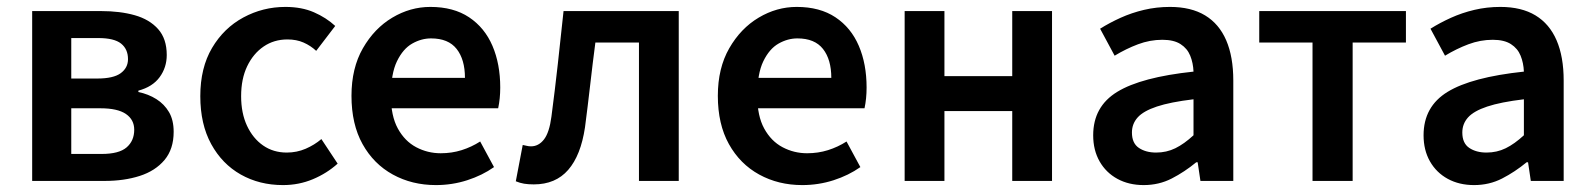

<svg xmlns="http://www.w3.org/2000/svg" viewBox="-20 -523 4605 555"><path d="M73 0V-491H272Q327 -491 369.5 -479Q412 -467 437 -439Q462 -411 462 -364Q462 -328 441.5 -300Q421 -272 380 -261V-257Q409 -251 432 -236.5Q455 -222 468.5 -199Q482 -176 482 -142Q482 -92 455.5 -60.5Q429 -29 384 -14.5Q339 0 282 0ZM186 -296H261Q308 -296 329 -311.5Q350 -327 350 -352Q350 -381 330 -397Q310 -413 264 -413H186ZM186 -78H274Q324 -78 346 -97Q368 -116 368 -148Q368 -177 344 -193.5Q320 -210 270 -210H186Z M798 12Q730 12 676 -18.5Q622 -49 590.5 -106.5Q559 -164 559 -245Q559 -327 593 -384.5Q627 -442 683.5 -472.5Q740 -503 805 -503Q852 -503 887.5 -487.5Q923 -472 949 -448L894 -376Q878 -391 857.5 -400Q837 -409 811 -409Q772 -409 742 -388.5Q712 -368 694.5 -331.5Q677 -295 677 -245Q677 -196 694 -159.5Q711 -123 740.5 -102.5Q770 -82 809 -82Q838 -82 863.5 -93Q889 -104 909 -121L956 -50Q925 -22 884.5 -5Q844 12 798 12Z M1240 12Q1171 12 1115.5 -18.5Q1060 -49 1028 -106.5Q996 -164 996 -246Q996 -326 1029 -383.5Q1062 -441 1114 -472Q1166 -503 1224 -503Q1291 -503 1336 -473Q1381 -443 1403.5 -390.5Q1426 -338 1426 -270Q1426 -254 1424.5 -239Q1423 -224 1420 -210H1082V-298H1324Q1324 -351 1300 -381.5Q1276 -412 1226 -412Q1198 -412 1171.5 -397Q1145 -382 1127.5 -346Q1110 -310 1110 -246Q1110 -188 1130 -151.5Q1150 -115 1183 -97.5Q1216 -80 1254 -80Q1286 -80 1314.5 -89Q1343 -98 1368 -114L1408 -40Q1374 -16 1330.5 -2Q1287 12 1240 12Z M1523 10Q1507 10 1495 8Q1483 6 1471 1L1491 -104Q1497 -103 1502.5 -101.5Q1508 -100 1515 -100Q1537 -100 1552.5 -120Q1568 -140 1574 -186Q1584 -262 1592.5 -338.5Q1601 -415 1609 -491H1942V0H1827V-400H1701Q1693 -339 1686 -277.5Q1679 -216 1671 -155Q1659 -74 1622.5 -32Q1586 10 1523 10Z M2299 12Q2230 12 2174.5 -18.5Q2119 -49 2087 -106.5Q2055 -164 2055 -246Q2055 -326 2088 -383.5Q2121 -441 2173 -472Q2225 -503 2283 -503Q2350 -503 2395 -473Q2440 -443 2462.5 -390.5Q2485 -338 2485 -270Q2485 -254 2483.5 -239Q2482 -224 2479 -210H2141V-298H2383Q2383 -351 2359 -381.5Q2335 -412 2285 -412Q2257 -412 2230.5 -397Q2204 -382 2186.5 -346Q2169 -310 2169 -246Q2169 -188 2189 -151.5Q2209 -115 2242 -97.5Q2275 -80 2313 -80Q2345 -80 2373.5 -89Q2402 -98 2427 -114L2467 -40Q2433 -16 2389.5 -2Q2346 12 2299 12Z M2595 0V-491H2710V-303H2906V-491H3021V0H2906V-202H2710V0Z M3286 12Q3243 12 3210 -6Q3177 -24 3158.5 -56.5Q3140 -89 3140 -132Q3140 -215 3209.5 -257.5Q3279 -300 3430 -316Q3429 -341 3420.5 -362Q3412 -383 3392.5 -395.5Q3373 -408 3340 -408Q3304 -408 3269.5 -395Q3235 -382 3202 -362L3160 -440Q3187 -457 3219 -471.5Q3251 -486 3287 -494.5Q3323 -503 3362 -503Q3423 -503 3463.5 -478.5Q3504 -454 3524.5 -406.5Q3545 -359 3545 -290V0H3450L3442 -54H3438Q3404 -26 3367 -7Q3330 12 3286 12ZM3322 -82Q3352 -82 3377.5 -94.5Q3403 -107 3430 -132V-236Q3363 -228 3324 -215Q3285 -202 3268.5 -183.5Q3252 -165 3252 -140Q3252 -109 3272 -95.5Q3292 -82 3322 -82Z M3774 0V-400H3620V-491H4044V-400H3890V0Z M4241 12Q4198 12 4165 -6Q4132 -24 4113.5 -56.5Q4095 -89 4095 -132Q4095 -215 4164.5 -257.5Q4234 -300 4385 -316Q4384 -341 4375.5 -362Q4367 -383 4347.5 -395.5Q4328 -408 4295 -408Q4259 -408 4224.5 -395Q4190 -382 4157 -362L4115 -440Q4142 -457 4174 -471.5Q4206 -486 4242 -494.5Q4278 -503 4317 -503Q4378 -503 4418.5 -478.5Q4459 -454 4479.5 -406.5Q4500 -359 4500 -290V0H4405L4397 -54H4393Q4359 -26 4322 -7Q4285 12 4241 12ZM4277 -82Q4307 -82 4332.5 -94.5Q4358 -107 4385 -132V-236Q4318 -228 4279 -215Q4240 -202 4223.5 -183.5Q4207 -165 4207 -140Q4207 -109 4227 -95.5Q4247 -82 4277 -82Z"/></svg>

Font: Source Sans 3 SemiBold
Style: Regular
Weight: 600
Designer: Paul D. Hunt
Foundry: Adobe
Version: Version 3.046;hotconv 1.0.118;makeotfexe 2.5.65603